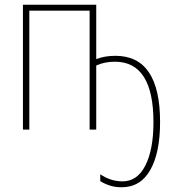

<svg xmlns="http://www.w3.org/2000/svg" viewBox="-20 -548 719 812"><path d="M77 -528V0H104V-503H359V0H387V-271Q422 -287 466 -287Q629 -287 629 -31Q629 84 595 151.5Q561 219 498 219Q448 219 404 189V218Q421 229 444 236.5Q467 244 494 244Q574 244 615.5 171Q657 98 657 -32Q657 -312 468 -312Q423 -312 387 -298V-528Z"/></svg>

Font: Noto Sans Display SemiCondensed Thin
Style: Regular
Weight: 250
Width: 4
Designer: Monotype Design team
Foundry: Monotype Imaging Inc.
Version: 1.000